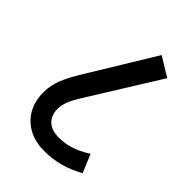

<svg xmlns="http://www.w3.org/2000/svg" viewBox="-189 -718 804 804"><g transform="rotate(45 212.5 -316.0)"><path d="M217 0C290 0 341 -15 402 -48L368 -129C315 -96 275 -83 224 -83C172 -83 137 -111 137 -164C137 -190 146 -218 172 -260L371 -580L286 -632L111 -345C69 -277 46 -229 46 -171C46 -55 132 0 217 0Z"/></g></svg>

Font: Noto Sans Devanagari UI ExtraCondensed Medium
Style: Regular
Weight: 500
Width: 2
Designer: Jelle Bosma - Monotype Design Team
Foundry: Monotype Imaging Inc.
Version: Version 2.003